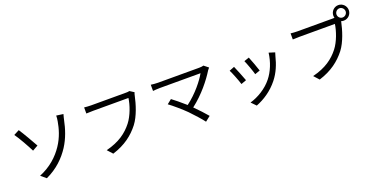

<svg xmlns="http://www.w3.org/2000/svg" viewBox="-30 -1684 5060 2613"><g transform="rotate(-20 2500.0 -378.0)"><path d="M264 -36 339 27C502 -48 615 -161 693 -281C766 -394 806 -519 830 -638C834 -656 842 -691 850 -717L750 -731C751 -713 747 -675 742 -649C726 -556 694 -437 617 -323C543 -212 430 -104 264 -36ZM124 -678C172 -612 254 -465 291 -390L371 -435C335 -500 247 -654 203 -719L124 -678Z M1800 -704C1781 -699 1762 -699 1747 -699H1245C1212 -699 1173 -702 1145 -705V-617C1171 -618 1205 -620 1245 -620H1756C1743 -524 1696 -385 1625 -294C1541 -187 1429 -102 1235 -53L1303 22C1487 -36 1606 -129 1697 -246C1776 -349 1824 -510 1846 -615C1850 -634 1854 -651 1861 -665Z M2865 -685C2851 -680 2829 -677 2801 -677H2205C2170 -677 2131 -681 2103 -685V-595C2123 -597 2166 -601 2205 -601H2793C2743 -511 2628 -364 2481 -254C2413 -315 2331 -381 2294 -408L2229 -356C2282 -319 2398 -219 2458 -159C2521 -94 2601 -6 2638 45L2711 -13C2671 -62 2600 -137 2540 -197C2705 -323 2832 -486 2904 -603C2910 -612 2919 -623 2929 -634Z M3483 -576 3410 -551C3431 -506 3477 -379 3488 -334L3562 -360C3549 -404 3500 -536 3483 -576ZM3759 -547C3744 -419 3692 -292 3621 -205C3539 -102 3412 -26 3296 7L3362 75C3474 32 3596 -46 3688 -163C3760 -253 3803 -360 3830 -470C3834 -483 3838 -499 3845 -520ZM3251 -526 3177 -497C3197 -462 3251 -324 3266 -272L3342 -300C3323 -352 3271 -483 3251 -526Z M4871 -652C4834 -652 4805 -682 4805 -718C4805 -754 4834 -785 4871 -785C4907 -785 4937 -754 4937 -718C4937 -682 4907 -652 4871 -652ZM4230 -685C4197 -685 4157 -688 4130 -691V-603C4155 -604 4190 -606 4229 -606H4741C4727 -510 4681 -371 4610 -280C4526 -173 4414 -88 4220 -40L4288 35C4471 -22 4590 -115 4682 -232C4761 -335 4809 -496 4831 -601L4833 -612C4845 -608 4858 -606 4871 -606C4933 -606 4983 -656 4983 -718C4983 -780 4933 -831 4871 -831C4809 -831 4759 -780 4759 -718C4759 -707 4761 -696 4764 -686C4752 -685 4741 -685 4731 -685Z"/></g></svg>

Font: Noto Sans CJK TC Regular
Style: Regular
Weight: 400
Designer: Ryoko NISHIZUKA (kana & ideographs); Paul D. Hunt (Latin, Greek & Cyrillic); Wenlong ZHANG (bopomofo); Sandoll Communica
Foundry: Adobe Systems Incorporated
Version: Version 1.001;PS 1.001;hotconv 1.0.78;makeotf.lib2.5.61930